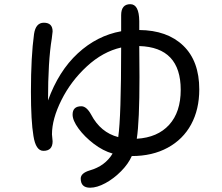

<svg xmlns="http://www.w3.org/2000/svg" viewBox="-20 -794 1040 900"><path d="M358.4 43Q358.4 17.6 400.4 4.9Q472.7 -15.6 507.8 -74.2Q462.9 -86.9 419.4 -120.1Q376 -153.3 348.1 -191.4Q320.3 -229.5 320.3 -256.8Q320.3 -295.9 361.3 -295.9Q385.7 -295.9 407.2 -256.8Q451.2 -172.9 534.2 -151.4Q547.9 -245.1 547.9 -571.3Q461.9 -551.8 387.2 -482.9Q312.5 -414.1 268.1 -325.2Q223.6 -236.3 223.6 -164.1L226.6 -131.8Q226.6 -86.9 183.6 -86.9Q147.5 -86.9 136.7 -157.2Q125 -226.6 125 -364.3Q125 -529.3 139.6 -634.8Q147.5 -687.5 185.5 -687.5Q226.6 -687.5 226.6 -646.5L222.7 -613.3Q205.1 -507.8 205.1 -323.2Q254.9 -460.9 344.7 -543.9Q434.6 -627 547.9 -647.5V-722.7Q547.9 -774.4 590.8 -774.4Q631.8 -774.4 632.8 -695.3V-653.3Q763.7 -652.3 838.9 -580.1Q914.1 -507.8 914.1 -375Q914.1 -281.2 876 -210.9Q837.9 -140.6 766.1 -101.6Q694.3 -62.5 597.7 -62.5Q582 -26.4 547.9 8.3Q513.7 43 474.1 64.5Q434.6 85.9 402.3 85.9Q358.4 85.9 358.4 43ZM827.1 -373Q827.1 -572.3 632.8 -578.1L633.8 -432.6Q633.8 -223.6 621.1 -143.6Q718.8 -149.4 772.9 -209Q827.1 -268.6 827.1 -373Z"/></svg>

Font: jf-openhuninn-2.1
Style: Regular
Weight: 400
Designer: [Kosugi Maru]
Designed by MOTOYA      

[Varela Round]
Joe Prince (Latin component); Avraham Cornfeld (Hebrew component)
Foundry: justfont Co., Ltd.
Version: 2.1